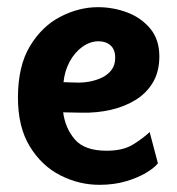

<svg xmlns="http://www.w3.org/2000/svg" viewBox="-20 -511 494 535"><path d="M257 4Q200 4 148 -22.5Q96 -49 63 -103Q30 -157 30 -239Q30 -327 63.5 -382.5Q97 -438 148.5 -464.5Q200 -491 253 -491Q295 -491 334 -476.5Q373 -462 398.5 -431.5Q424 -401 424 -354Q424 -312 406.5 -282Q389 -252 358.5 -233Q328 -214 289 -205Q250 -196 207 -197L156 -198Q162 -153 189 -122Q216 -91 277 -91Q323 -91 351 -108.5Q379 -126 397 -143L420 -56Q411 -44 388 -30Q365 -16 331.5 -6Q298 4 257 4ZM157 -282 190 -281Q209 -280 228.5 -283.5Q248 -287 264.5 -295Q281 -303 291 -316.5Q301 -330 301 -350Q301 -373 288 -384.5Q275 -396 255 -396Q231 -396 209.5 -380.5Q188 -365 174 -339Q160 -313 157 -282Z"/></svg>

Font: Kreon
Style: Bold
Weight: 700
Designer: Julia Petretta
Foundry: Julia Petretta and Eli Heuer
Version: Version 2.002